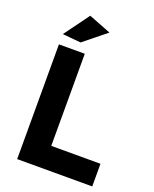

<svg xmlns="http://www.w3.org/2000/svg" viewBox="-166 -1008 883 1101"><g transform="rotate(20 276.0 -458.0)"><path d="M77.1 -700.2H234.9V-138.2H535.2V0H77.1ZM189.9 -916 326.2 -862.8 189.9 -752.9 78.1 -763.2Z"/></g></svg>

Font: Montserrat-SemiBold
Style: Regular
Weight: 600
Designer: Julieta Ulanovsky
Foundry: Julieta Ulanovsky
Version: Version 6.001